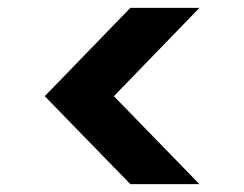

<svg xmlns="http://www.w3.org/2000/svg" viewBox="-20 -521 622 489"><path d="M488 -52H312L94 -276L312 -501H488L270 -276Z"/></svg>

Font: DM Sans 18pt ExtraBold
Style: Regular
Weight: 800
Designer: Colophon Foundry, Jonny Pinhorn
Foundry: Colophon Foundry
Version: Version 4.004;gftools[0.9.30]